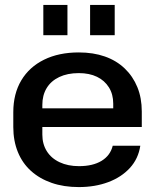

<svg xmlns="http://www.w3.org/2000/svg" viewBox="-20 -751 628 780"><path d="M300 9Q239 9 190 -8Q141 -25 106 -56.5Q71 -88 52.5 -133.5Q34 -179 34 -235V-295Q34 -370 66.5 -424.5Q99 -479 159 -508.5Q219 -538 300 -538Q359 -538 406 -521.5Q453 -505 486.5 -473Q520 -441 538 -397Q556 -353 556 -298V-235H134V-311H452L440 -294V-330Q440 -368 422.5 -396Q405 -424 374 -439Q343 -454 300 -454Q254 -454 220.5 -438Q187 -422 169.5 -393Q152 -364 152 -325V-204Q152 -166 170 -137Q188 -108 222 -92Q256 -76 301 -76Q357 -76 392.5 -97.5Q428 -119 438 -159H550Q542 -106 507.5 -68.5Q473 -31 419.5 -11Q366 9 300 9ZM156 -608V-731H254V-608ZM346 -608V-731H446V-608Z"/></svg>

Font: Hubot Sans Condensed ExtraLight Medium
Style: Regular
Weight: 500
Version: Version 2.000